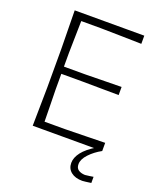

<svg xmlns="http://www.w3.org/2000/svg" viewBox="-164 -812 921 1115"><g transform="rotate(20 296.0 -255.0)"><path d="M101.5 0Q102.5 -60 103.2 -115.8Q104 -171.5 105 -237.5V-475Q104 -541 103.2 -596.8Q102.5 -652.5 101.5 -713H531.5V-662.5Q479 -663.5 419.5 -665Q360 -666.5 279 -667.5H158.5Q157.5 -619 156.5 -571.2Q155.5 -523.5 154.5 -469V-384.5H287.5Q358 -385.5 409.8 -386.5Q461.5 -387.5 509.5 -388V-338Q458.5 -338.5 407.2 -338.8Q356 -339 286.5 -340H154.5V-244Q155.5 -189.5 156.5 -141.8Q157.5 -94 158 -45.5H284Q352.5 -46.5 413.5 -48Q474.5 -49.5 531 -50.5V0ZM481 202.5Q437 202.5 411.2 181.8Q385.5 161 385.5 126Q385.5 93 411.5 59.2Q437.5 25.5 493 -8V-20.5L517.5 -22L531 0Q488 23.5 457.8 55.8Q427.5 88 427.5 118.5Q427.5 142.5 443 153.2Q458.5 164 484 165Q516 161.5 535 158V196Q518 198.5 502.2 200.5Q486.5 202.5 481 202.5Z"/></g></svg>

Font: Commissioner Loud ExtraLight
Style: Regular
Weight: 200
Designer: Kostas Bartsokas
Foundry: Kostas Bartsokas
Version: Version 1.000; ttfautohint (v1.8.3)